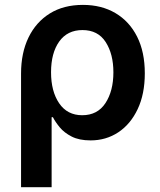

<svg xmlns="http://www.w3.org/2000/svg" viewBox="-20 -573 664 797"><path d="M67.4 204.1V-267.6Q67.4 -353.5 98.4 -417.5Q129.4 -481.4 186.8 -517.1Q244.1 -552.7 324.2 -552.7Q401.4 -552.7 459.2 -518.6Q517.1 -484.4 549.1 -420.9Q581.1 -357.4 581.1 -268.6Q581.1 -182.6 551.5 -120.1Q522 -57.6 471.2 -23.9Q420.4 9.8 356 9.8Q308.6 9.8 277.6 -6.1Q246.6 -22 228 -44.4Q209.5 -66.9 199.7 -86.4H194.3V204.1ZM321.3 -94.7Q384.8 -94.7 417.7 -145Q450.7 -195.3 450.7 -272.9Q450.7 -348.6 418.7 -398.4Q386.7 -448.2 322.3 -448.2Q259.8 -448.2 225.8 -400.6Q191.9 -353 191.9 -272.9Q191.9 -193.8 225.6 -144.3Q259.3 -94.7 321.3 -94.7Z"/></svg>

Font: Inter SemiBold
Style: Regular
Weight: 600
Designer: Rasmus Andersson
Foundry: rsms
Version: Version 4.001;git-9221beed3